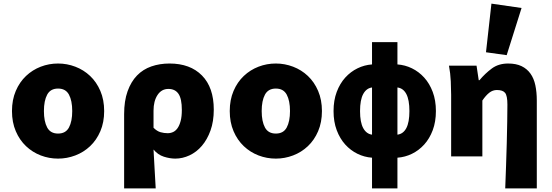

<svg xmlns="http://www.w3.org/2000/svg" viewBox="-20 -862 3040 1058"><path d="M300 12Q250 12 204.5 -5.5Q159 -23 123.5 -56.5Q88 -90 67 -139Q46 -188 46 -250Q46 -312 67 -361Q88 -410 123.5 -443.5Q159 -477 204.5 -494.5Q250 -512 300 -512Q349 -512 395 -494.5Q441 -477 476.5 -443.5Q512 -410 533 -361Q554 -312 554 -250Q554 -188 533 -139Q512 -90 476.5 -56.5Q441 -23 395 -5.5Q349 12 300 12ZM300 -126Q342 -126 360 -159.5Q378 -193 378 -250Q378 -307 360 -340.5Q342 -374 300 -374Q258 -374 240 -340.5Q222 -307 222 -250Q222 -193 240 -159.5Q258 -126 300 -126Z M664 176V-233Q664 -306 683 -359Q702 -412 735 -446Q768 -480 814 -496Q860 -512 914 -512Q1028 -512 1093 -446Q1158 -380 1158 -258Q1158 -193 1140 -143Q1122 -93 1092.5 -58.5Q1063 -24 1024.5 -6Q986 12 946 12Q916 12 883 1.5Q850 -9 826 -38Q829 16 832 70.5Q835 125 838 176ZM904 -128Q920 -128 934 -134.5Q948 -141 958.5 -156Q969 -171 975.5 -195.5Q982 -220 982 -256Q982 -318 963.5 -345Q945 -372 908 -372Q870 -372 848 -338.5Q826 -305 826 -252V-158Q845 -139 864.5 -133.5Q884 -128 904 -128Z M1500 12Q1450 12 1404.5 -5.5Q1359 -23 1323.5 -56.5Q1288 -90 1267 -139Q1246 -188 1246 -250Q1246 -312 1267 -361Q1288 -410 1323.5 -443.5Q1359 -477 1404.5 -494.5Q1450 -512 1500 -512Q1549 -512 1595 -494.5Q1641 -477 1676.5 -443.5Q1712 -410 1733 -361Q1754 -312 1754 -250Q1754 -188 1733 -139Q1712 -90 1676.5 -56.5Q1641 -23 1595 -5.5Q1549 12 1500 12ZM1500 -126Q1542 -126 1560 -159.5Q1578 -193 1578 -250Q1578 -307 1560 -340.5Q1542 -374 1500 -374Q1458 -374 1440 -340.5Q1422 -307 1422 -250Q1422 -193 1440 -159.5Q1458 -126 1500 -126Z M1964 -250Q1964 -188 1981.5 -156Q1999 -124 2030 -120V-380Q1999 -376 1981.5 -344Q1964 -312 1964 -250ZM2236 -250Q2236 -312 2219 -344Q2202 -376 2170 -380V-120Q2202 -124 2219 -156Q2236 -188 2236 -250ZM2030 176V7Q1988 4 1950 -14.5Q1912 -33 1882.5 -65.5Q1853 -98 1835.5 -144.5Q1818 -191 1818 -250Q1818 -309 1835.5 -355.5Q1853 -402 1882.5 -434.5Q1912 -467 1950 -485.5Q1988 -504 2030 -507V-630H2170V-507Q2212 -504 2250 -485.5Q2288 -467 2317.5 -434.5Q2347 -402 2364.5 -355.5Q2382 -309 2382 -250Q2382 -191 2364.5 -144.5Q2347 -98 2317.5 -65.5Q2288 -33 2250 -14.5Q2212 4 2170 7V176Z M2764 176Q2766 118 2768.5 53.5Q2771 -11 2772.5 -73.5Q2774 -136 2775 -191.5Q2776 -247 2776 -286Q2776 -334 2763.5 -350Q2751 -366 2718 -366Q2695 -366 2676 -351Q2657 -336 2638 -308V0H2466V-340Q2466 -370 2464 -414Q2462 -458 2454 -500H2606L2618 -420H2622Q2653 -457 2690 -484.5Q2727 -512 2780 -512Q2824 -512 2854 -497.5Q2884 -483 2903 -456.5Q2922 -430 2930 -392Q2938 -354 2938 -308V176ZM2772 -558 2658 -574 2688 -842 2854 -818Z"/></svg>

Font: Source Code Pro Black
Style: Regular
Weight: 900
Monospace: yes
Designer: Paul D. Hunt, Teo Tuominen
Foundry: Adobe Systems Incorporated
Version: Version 2.030;PS 1.000;hotconv 16.6.51;makeotf.lib2.5.65220